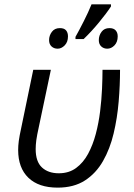

<svg xmlns="http://www.w3.org/2000/svg" viewBox="-20 -858 618 888"><path d="M246.6 9.8Q158.7 9.8 111.3 -35.9Q64 -81.5 64 -164.1Q64 -184.1 66.9 -206.3Q69.8 -228.5 78.6 -268.6L133.8 -535.2H215.3L159.7 -271.5Q150.9 -231.9 147.9 -209.5Q145 -187 145 -168.5Q145 -110.4 174.1 -83.5Q203.1 -56.6 252 -56.6Q298.8 -56.6 332 -81.1Q365.2 -105.5 387.5 -146.7Q409.7 -188 423.1 -238.8Q436.5 -289.6 443.1 -343.5Q449.7 -397.5 451.9 -447.3Q454.1 -497.1 454.1 -535.2H535.2Q535.2 -463.9 528.8 -387.9Q522.5 -312 505.6 -241Q488.8 -169.9 456.5 -113.3Q424.3 -56.6 373 -23.4Q321.8 9.8 246.6 9.8ZM329.1 -677.2V-687.5Q346.2 -717.8 367.4 -759.8Q388.7 -801.8 403.3 -837.9H493.2V-828.1Q472.2 -795.9 437.7 -754.2Q403.3 -712.4 366.7 -677.2ZM246.6 -632.8Q229.5 -632.8 218.3 -643.3Q207 -653.8 207 -672.4Q207 -693.8 220 -710.9Q232.9 -728 256.8 -728Q276.9 -728 285.6 -717.5Q294.4 -707 294.4 -689.9Q294.4 -663.6 279.3 -648.2Q264.2 -632.8 246.6 -632.8ZM476.1 -632.8Q459.5 -632.8 448.2 -643.3Q437 -653.8 437 -672.4Q437 -693.8 449.7 -710.9Q462.4 -728 486.3 -728Q505.4 -728 514.9 -717.5Q524.4 -707 524.4 -689.9Q524.4 -663.6 509.5 -648.2Q494.6 -632.8 476.1 -632.8Z"/></svg>

Font: Open Sans
Style: Italic
Weight: 400
Italic angle: -12°
Designer: Monotype Design Team
Foundry: Monotype Imaging Inc.
Version: Version 3.000; ttfautohint (v1.8.4)